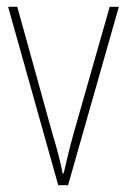

<svg xmlns="http://www.w3.org/2000/svg" viewBox="-20 -547 374 567"><path d="M152 0H181L331 -527H304L196 -148C185 -108 177 -74 168 -35H165C157 -75 148 -109 136 -148L31 -527H4Z"/></svg>

Font: Noto Sans Kannada Condensed Thin
Style: Regular
Weight: 100
Width: 3
Designer: Jelle Bosma - Monotype Design Team
Foundry: Monotype Imaging Inc.
Version: Version 2.005